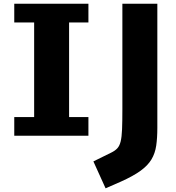

<svg xmlns="http://www.w3.org/2000/svg" viewBox="-20 -731 954 1038"><path d="M57.1 2.9V-98.1H164.6V-609.4H57.1V-710.9H458V-609.4H353.5V-98.1H458V2.9ZM550.8 287.1 484.9 141.6 581.1 94.2Q602.1 84 614.3 70.8Q626.5 57.6 632.3 33.7Q638.2 9.8 639.9 -32.2Q641.6 -74.2 641.6 -141.6V-710.9H830.6V-40Q830.6 15.1 824.5 56.6Q818.4 98.1 798.8 130.9Q779.3 163.6 740 192.1Q700.7 220.7 634.3 250.5Z"/></svg>

Font: Comme ExtraBold
Style: Regular
Weight: 800
Version: Version 1.000;gftools[0.9.27]